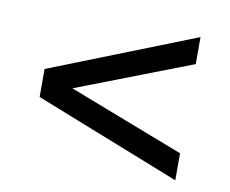

<svg xmlns="http://www.w3.org/2000/svg" viewBox="-57 -640 696 581"><g transform="rotate(10 291.0 -350.0)"><path d="M515 -570 67 -393V-307L515 -130V-213L160 -350L515 -487Z"/></g></svg>

Font: AWKNG-Font Medium
Style: Regular
Weight: 500
Designer: Awakening Church
Foundry: Awakening Church
Version: Version 1.700;PS 001.700;hotconv 1.0.88;makeotf.lib2.5.64775